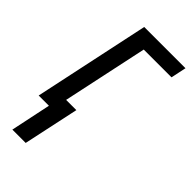

<svg xmlns="http://www.w3.org/2000/svg" viewBox="-228 -593 836 836"><g transform="rotate(45 190.0 -175.0)"><path d="M75 0H12L126 -536H380L365 -465H194L110 -71H173L118 186H36Z"/></g></svg>

Font: Noto Sans UI Narrow
Style: Italic
Weight: 400
Width: 4
Italic angle: -12°
Designer: Monotype Design Team
Foundry: Monotype Imaging Inc.
Version: Version 1.001